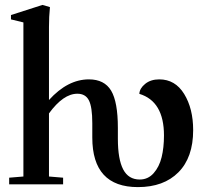

<svg xmlns="http://www.w3.org/2000/svg" viewBox="-20 -746 828 777"><path d="M17.1 0V-26.9L74.7 -31.7V-655.3L24.4 -667.5V-685.1L151.9 -726.1L182.1 -717.3Q178.2 -679.2 178.2 -636.2V-341.3Q253.9 -424.8 339.8 -424.8Q402.3 -424.8 429.7 -379.2Q457 -333.5 457 -228V-184.6Q457 -101.6 478.5 -60.5Q500 -19.5 545.4 -19.5Q579.1 -19.5 601.8 -45.2Q624.5 -70.8 634 -109.6Q643.6 -148.4 643.6 -197.8Q643.6 -335.9 543.9 -366.2Q544.9 -388.2 567.4 -406.5Q589.8 -424.8 624.5 -424.8Q689 -424.8 725.3 -365.7Q761.7 -306.6 761.7 -219.2Q761.7 -108.9 702.1 -48.8Q642.6 11.2 538.1 11.2Q353.5 11.2 353.5 -189.5V-247.6Q353.5 -313 339.8 -339.8Q326.2 -366.7 293 -366.7Q236.3 -366.7 178.2 -287.1V-31.7L235.4 -26.9V0Z"/></svg>

Font: Elstob 18pt SemiBold
Style: Regular
Weight: 600
Designer: Peter S. Baker
Version: Version 1.015